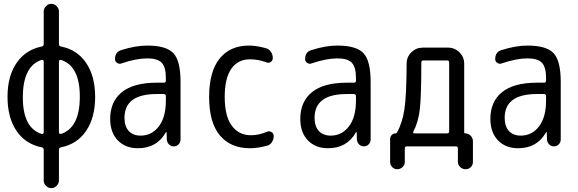

<svg xmlns="http://www.w3.org/2000/svg" viewBox="-20 -770 3040 1010"><path d="M199.2 -455.1Q100.6 -422.9 100.1 -259.8Q99.6 -96.7 199.2 -65.4Q203.1 -64.5 206.5 -66.9Q210 -69.3 210 -74.2V-446.3Q210 -451.2 206.5 -453.6Q203.1 -456.1 199.2 -455.1ZM290 -446.3V-74.2Q290 -69.3 293.5 -66.9Q296.9 -64.5 300.8 -65.4Q399.4 -97.7 399.9 -260.3Q400.4 -422.9 300.8 -455.1Q296.9 -456.1 293.5 -453.6Q290 -451.2 290 -446.3ZM199.2 4.9Q114.3 -11.7 66.9 -81.5Q19.5 -151.4 19.5 -260.3Q19.5 -369.1 66.9 -438.5Q114.3 -507.8 199.2 -525.4Q210 -527.3 210 -538.1V-710Q210 -725.6 222.2 -737.8Q234.4 -750 250 -750Q265.6 -750 277.8 -737.8Q290 -725.6 290 -710V-538.1Q290 -527.3 300.8 -525.4Q385.7 -508.8 433.1 -439Q480.5 -369.1 480.5 -260.3Q480.5 -151.4 433.1 -81.5Q385.7 -11.7 300.8 4.9Q290 6.8 290 17.6V179.7Q290 195.3 277.8 207.5Q265.6 219.7 250 219.7Q234.4 219.7 222.2 208Q210 196.3 210 179.7V17.6Q210 6.8 199.2 4.9Z M804.7 -275.4Q634.8 -275.4 634.8 -150.4Q634.8 -105.5 657.2 -81.1Q679.7 -56.6 719.7 -56.6Q778.3 -56.6 815.4 -105Q852.5 -153.3 852.5 -240.2V-263.7Q852.5 -274.4 841.8 -275.4ZM705.1 9.8Q639.6 9.8 599.6 -31.7Q559.6 -73.2 559.6 -144.5Q559.6 -235.4 621.1 -285.2Q682.6 -335 804.7 -335H841.8Q852.5 -335 852.5 -345.7V-360.4Q852.5 -417 830.6 -439.9Q808.6 -462.9 754.9 -462.9Q697.3 -462.9 619.1 -436.5Q607.4 -431.6 596.2 -439Q585 -446.3 585 -459Q585 -497.1 619.1 -506.8Q693.4 -530.3 754.9 -530.3Q854.5 -530.3 892.1 -490.2Q929.7 -450.2 929.7 -339.8V-36.1Q929.7 -21.5 919.4 -10.7Q909.2 0 894 0Q878.9 0 868.7 -10.7Q858.4 -21.5 857.4 -36.1L856.4 -74.2Q856.4 -75.2 855.5 -75.2Q853.5 -75.2 852.5 -74.2Q805.7 9.8 705.1 9.8Z M1294.9 9.8Q1193.4 9.8 1136.7 -57.6Q1080.1 -125 1080.1 -259.8Q1080.1 -393.6 1135.3 -461.9Q1190.4 -530.3 1290 -530.3Q1329.1 -530.3 1377.9 -516.6Q1394.5 -512.7 1404.8 -498Q1415 -483.4 1415 -464.8Q1415 -451.2 1403.8 -443.8Q1392.6 -436.5 1379.9 -442.4Q1338.9 -458 1294.9 -458Q1231.4 -458 1196.8 -408.2Q1162.1 -358.4 1162.1 -259.8Q1162.1 -159.2 1199.2 -108.9Q1236.3 -58.6 1299.8 -58.6Q1342.8 -58.6 1384.8 -77.1Q1396.5 -82 1408.2 -75.2Q1419.9 -68.4 1419.9 -54.7Q1419.9 -37.1 1410.2 -22Q1400.4 -6.8 1382.8 -2.9Q1334 9.8 1294.9 9.8Z M1804.7 -275.4Q1634.8 -275.4 1634.8 -150.4Q1634.8 -105.5 1657.2 -81.1Q1679.7 -56.6 1719.7 -56.6Q1778.3 -56.6 1815.4 -105Q1852.5 -153.3 1852.5 -240.2V-263.7Q1852.5 -274.4 1841.8 -275.4ZM1705.1 9.8Q1639.6 9.8 1599.6 -31.7Q1559.6 -73.2 1559.6 -144.5Q1559.6 -235.4 1621.1 -285.2Q1682.6 -335 1804.7 -335H1841.8Q1852.5 -335 1852.5 -345.7V-360.4Q1852.5 -417 1830.6 -439.9Q1808.6 -462.9 1754.9 -462.9Q1697.3 -462.9 1619.1 -436.5Q1607.4 -431.6 1596.2 -439Q1585 -446.3 1585 -459Q1585 -497.1 1619.1 -506.8Q1693.4 -530.3 1754.9 -530.3Q1854.5 -530.3 1892.1 -490.2Q1929.7 -450.2 1929.7 -339.8V-36.1Q1929.7 -21.5 1919.4 -10.7Q1909.2 0 1894 0Q1878.9 0 1868.7 -10.7Q1858.4 -21.5 1857.4 -36.1L1856.4 -74.2Q1856.4 -75.2 1855.5 -75.2Q1853.5 -75.2 1852.5 -74.2Q1805.7 9.8 1705.1 9.8Z M2154.3 -77.1Q2150.4 -68.4 2160.2 -68.4H2332Q2342.8 -68.4 2342.8 -79.1V-441.4Q2342.8 -452.1 2332 -452.1H2207Q2196.3 -452.1 2196.3 -440.4Q2196.3 -263.7 2188.5 -195.8Q2180.7 -127.9 2154.3 -77.1ZM2032.2 82V-38.1Q2032.2 -50.8 2040.5 -59.6Q2048.8 -68.4 2061.5 -68.4Q2065.4 -68.4 2067.4 -71.3Q2096.7 -123 2107.4 -195.3Q2118.2 -267.6 2119.1 -435.5Q2119.1 -470.7 2144 -495.1Q2168.9 -519.5 2204.1 -519.5H2336.9Q2372.1 -519.5 2397 -494.6Q2421.9 -469.7 2421.9 -434.6V-73.2Q2421.9 -68.4 2427.7 -68.4Q2443.4 -68.4 2455.6 -56.2Q2467.8 -43.9 2467.8 -27.3V81.1Q2467.8 97.7 2457 108.9Q2446.3 120.1 2429.2 120.1Q2412.1 120.1 2400.4 108.4Q2388.7 96.7 2388.7 81.1V10.7Q2388.7 0 2377.9 0H2120.1Q2109.4 0 2109.4 10.7V82Q2109.4 97.7 2097.7 108.9Q2085.9 120.1 2069.8 120.1Q2053.7 120.1 2043 108.9Q2032.2 97.7 2032.2 82Z M2804.7 -275.4Q2634.8 -275.4 2634.8 -150.4Q2634.8 -105.5 2657.2 -81.1Q2679.7 -56.6 2719.7 -56.6Q2778.3 -56.6 2815.4 -105Q2852.5 -153.3 2852.5 -240.2V-263.7Q2852.5 -274.4 2841.8 -275.4ZM2705.1 9.8Q2639.6 9.8 2599.6 -31.7Q2559.6 -73.2 2559.6 -144.5Q2559.6 -235.4 2621.1 -285.2Q2682.6 -335 2804.7 -335H2841.8Q2852.5 -335 2852.5 -345.7V-360.4Q2852.5 -417 2830.6 -439.9Q2808.6 -462.9 2754.9 -462.9Q2697.3 -462.9 2619.1 -436.5Q2607.4 -431.6 2596.2 -439Q2585 -446.3 2585 -459Q2585 -497.1 2619.1 -506.8Q2693.4 -530.3 2754.9 -530.3Q2854.5 -530.3 2892.1 -490.2Q2929.7 -450.2 2929.7 -339.8V-36.1Q2929.7 -21.5 2919.4 -10.7Q2909.2 0 2894 0Q2878.9 0 2868.7 -10.7Q2858.4 -21.5 2857.4 -36.1L2856.4 -74.2Q2856.4 -75.2 2855.5 -75.2Q2853.5 -75.2 2852.5 -74.2Q2805.7 9.8 2705.1 9.8Z"/></svg>

Font: Rounded-X Mgen+ 2m regular
Style: Regular
Weight: 400
Designer: [Source Han Sans]
Ryoko NISHIZUKA  (kana & ideographs); Paul D. Hunt (Latin, Greek & Cyrillic); Wenlong ZHANG  (bopomofo
Version: Version 1.059.20150602